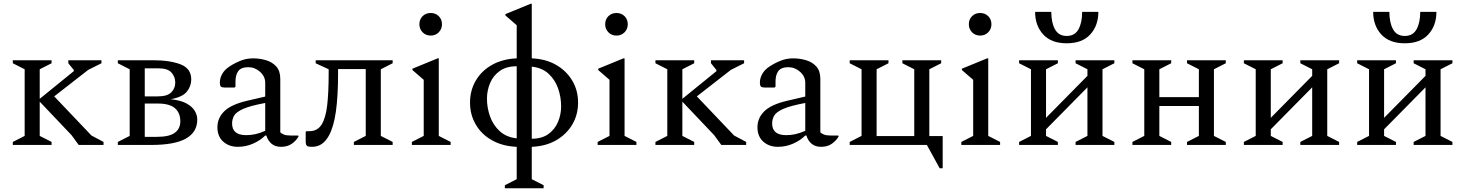

<svg xmlns="http://www.w3.org/2000/svg" viewBox="-20 -770 7784 1020"><path d="M398 0 360 -52 191 -230V-48L254 -16V0H48V-16L111 -48V-402L48 -434V-450H254V-434L191 -402V-245L372 -392V-398L343 -434V-450H519V-434L449 -399L268 -258L466 -50L530 -16V0Z M669 -402 606 -434V-450H792Q883 -450 939.5 -428Q996 -406 996 -348Q996 -312 972.5 -283Q949 -254 887 -243Q941 -237 971.5 -220Q1002 -203 1015 -180.5Q1028 -158 1028 -135Q1028 -68 968 -34Q908 0 784 0H606V-16L669 -48ZM822 -407H749V-258H819Q868 -258 889.5 -279Q911 -300 911 -331Q911 -362 891 -384.5Q871 -407 822 -407ZM818 -220H749V-43H814Q879 -43 908.5 -64.5Q938 -86 938 -126Q938 -170 909.5 -195Q881 -220 818 -220Z M1244 10Q1197 10 1166 -17.5Q1135 -45 1135 -94Q1135 -143 1171.5 -179Q1208 -215 1294 -235L1389 -257V-330Q1389 -364 1361.5 -388.5Q1334 -413 1299 -413Q1261 -413 1246 -392.5Q1231 -372 1231 -338V-310L1226 -305H1174Q1159 -305 1153.5 -310Q1148 -315 1148 -333Q1148 -355 1161 -378Q1174 -401 1201 -418Q1229 -436 1259.5 -448Q1290 -460 1325 -460Q1360 -460 1393.5 -450Q1427 -440 1448 -416.5Q1469 -393 1469 -351V-67Q1476 -60 1489 -55Q1502 -50 1525 -50H1563L1566 -48V-45Q1554 -23 1530.5 -6.5Q1507 10 1473 10Q1442 10 1422.5 -6.5Q1403 -23 1395 -50H1389Q1363 -24 1324.5 -7Q1286 10 1244 10ZM1213 -114Q1213 -52 1288 -52Q1312 -52 1335.5 -57Q1359 -62 1389 -75V-223Q1309 -208 1272 -191.5Q1235 -175 1224 -156Q1213 -137 1213 -114Z M1776 -378Q1776 -260 1764.5 -178Q1753 -96 1727 -49Q1711 -20 1689 -5Q1667 10 1637 10Q1616 10 1610 4Q1604 -2 1604 -19V-69L1608 -73H1623Q1667 -73 1689 -109Q1711 -145 1718.5 -213Q1726 -281 1726 -378V-402L1657 -434V-450H2066V-434L2003 -402V-48L2066 -16V0H1860V-16L1923 -48V-403H1776Z M2268 -581Q2242 -581 2225 -598.5Q2208 -616 2208 -641Q2208 -667 2225 -684Q2242 -701 2268 -701Q2294 -701 2311 -684Q2328 -667 2328 -641Q2328 -616 2311 -598.5Q2294 -581 2268 -581ZM2168 0V-16L2231 -48V-346L2171 -398V-405L2305 -460H2311V-48L2374 -16V0Z M2662 230V214L2725 182V10Q2651 7 2595 -24Q2539 -55 2508 -107.5Q2477 -160 2477 -225Q2477 -290 2508 -342.5Q2539 -395 2595 -426Q2651 -457 2725 -460V-636L2665 -688V-695L2799 -750H2805V-460Q2879 -457 2934 -425.5Q2989 -394 3020 -342Q3051 -290 3051 -225Q3051 -160 3020 -108Q2989 -56 2934 -24.5Q2879 7 2805 10V182L2868 214V230ZM2567 -246Q2567 -197 2583.5 -151Q2600 -105 2635 -73Q2670 -41 2725 -35V-418Q2670 -418 2635 -393Q2600 -368 2583.5 -328.5Q2567 -289 2567 -246ZM2961 -205Q2961 -254 2945 -300Q2929 -346 2894.5 -378Q2860 -410 2805 -416V-33Q2859 -33 2893.5 -58Q2928 -83 2944.5 -122.5Q2961 -162 2961 -205Z M3255 -581Q3229 -581 3212 -598.5Q3195 -616 3195 -641Q3195 -667 3212 -684Q3229 -701 3255 -701Q3281 -701 3298 -684Q3315 -667 3315 -641Q3315 -616 3298 -598.5Q3281 -581 3255 -581ZM3155 0V-16L3218 -48V-346L3158 -398V-405L3292 -460H3298V-48L3361 -16V0Z M3812 0 3774 -52 3605 -230V-48L3668 -16V0H3462V-16L3525 -48V-402L3462 -434V-450H3668V-434L3605 -402V-245L3786 -392V-398L3757 -434V-450H3933V-434L3863 -399L3682 -258L3880 -50L3944 -16V0Z M4113 10Q4066 10 4035 -17.5Q4004 -45 4004 -94Q4004 -143 4040.5 -179Q4077 -215 4163 -235L4258 -257V-330Q4258 -364 4230.5 -388.5Q4203 -413 4168 -413Q4130 -413 4115 -392.5Q4100 -372 4100 -338V-310L4095 -305H4043Q4028 -305 4022.5 -310Q4017 -315 4017 -333Q4017 -355 4030 -378Q4043 -401 4070 -418Q4098 -436 4128.5 -448Q4159 -460 4194 -460Q4229 -460 4262.5 -450Q4296 -440 4317 -416.5Q4338 -393 4338 -351V-67Q4345 -60 4358 -55Q4371 -50 4394 -50H4432L4435 -48V-45Q4423 -23 4399.5 -6.5Q4376 10 4342 10Q4311 10 4291.5 -6.5Q4272 -23 4264 -50H4258Q4232 -24 4193.5 -7Q4155 10 4113 10ZM4082 -114Q4082 -52 4157 -52Q4181 -52 4204.5 -57Q4228 -62 4258 -75V-223Q4178 -208 4141 -191.5Q4104 -175 4093 -156Q4082 -137 4082 -114Z M4557 -48V-402L4494 -434V-450H4700V-434L4637 -402V-47H4837V-402L4774 -434V-450H4980V-434L4917 -402V-47H4988V124H4972L4904 0H4494V-16Z M5187 -581Q5161 -581 5144 -598.5Q5127 -616 5127 -641Q5127 -667 5144 -684Q5161 -701 5187 -701Q5213 -701 5230 -684Q5247 -667 5247 -641Q5247 -616 5230 -598.5Q5213 -581 5187 -581ZM5087 0V-16L5150 -48V-346L5090 -398V-405L5224 -460H5230V-48L5293 -16V0Z M5457 -402 5394 -434V-450H5600V-434L5537 -402V-144L5757 -367V-402L5694 -434V-450H5900V-434L5837 -402V-48L5900 -16V0H5694V-16L5757 -48V-306L5537 -83V-48L5600 -16V0H5394V-16L5457 -48ZM5479 -707H5565Q5565 -650 5584.5 -614.5Q5604 -579 5647 -579Q5690 -579 5709.5 -614.5Q5729 -650 5729 -707H5815Q5815 -634 5772 -587Q5729 -540 5647 -540Q5565 -540 5522 -587Q5479 -634 5479 -707Z M6059 -402 5996 -434V-450H6202V-434L6139 -402V-254H6349V-402L6286 -434V-450H6492V-434L6429 -402V-48L6492 -16V0H6286V-16L6349 -48V-207H6139V-48L6202 -16V0H5996V-16L6059 -48Z M6651 -402 6588 -434V-450H6794V-434L6731 -402V-144L6951 -367V-402L6888 -434V-450H7094V-434L7031 -402V-48L7094 -16V0H6888V-16L6951 -48V-306L6731 -83V-48L6794 -16V0H6588V-16L6651 -48Z M7253 -402 7190 -434V-450H7396V-434L7333 -402V-144L7553 -367V-402L7490 -434V-450H7696V-434L7633 -402V-48L7696 -16V0H7490V-16L7553 -48V-306L7333 -83V-48L7396 -16V0H7190V-16L7253 -48ZM7275 -707H7361Q7361 -650 7380.5 -614.5Q7400 -579 7443 -579Q7486 -579 7505.5 -614.5Q7525 -650 7525 -707H7611Q7611 -634 7568 -587Q7525 -540 7443 -540Q7361 -540 7318 -587Q7275 -634 7275 -707Z"/></svg>

Font: Spectral
Style: Regular
Weight: 400
Designer: Jean-Baptiste Levee
Foundry: Production Type
Version: Version 2.001